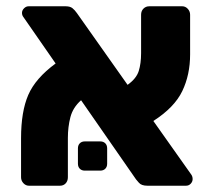

<svg xmlns="http://www.w3.org/2000/svg" viewBox="-20 -591 679 611"><path d="M593 -21Q593 -13 587 -6.5Q581 0 572 0H449Q430 0 422 -9.5Q414 -19 413 -20L238 -272Q212 -249 204 -218Q196 -187 196 -152V-27Q196 -15 189 -7.5Q182 0 171 0H72Q62 0 54.5 -8Q47 -16 47 -27V-151Q47 -236 70 -289Q93 -342 157 -389L55 -536Q50 -542 50 -550Q50 -558 56.5 -564.5Q63 -571 71 -571H189Q203 -571 210.5 -565Q218 -559 225 -549L386 -321Q414 -341 421.5 -365Q429 -389 429 -422V-544Q429 -556 436.5 -563.5Q444 -571 455 -571H560Q570 -571 577.5 -563Q585 -555 585 -544V-418Q585 -353 560 -301Q535 -249 468 -206L589 -35Q593 -29 593 -21ZM321 -119V-70Q321 -60 315 -54Q309 -48 299 -48H250Q240 -48 234 -54Q228 -60 228 -70V-119Q228 -129 234 -135Q240 -141 250 -141H299Q309 -141 315 -135Q321 -129 321 -119Z"/></svg>

Font: Rubik
Style: Regular
Weight: 700
Designer: Hubert & Fischer
Foundry: Hubert & Fischer
Version: Version 1.100